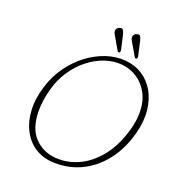

<svg xmlns="http://www.w3.org/2000/svg" viewBox="-157 -1017 1076 1162"><g transform="rotate(20 380.5 -436.5)"><path d="M518 -713Q578.5 -708 626.2 -677.5Q674 -647 704 -595.8Q734 -544.5 741.5 -476.2Q749 -408 728 -327Q698.5 -213 635 -133.5Q571.5 -54 485.2 -15.8Q399 22.5 300.5 14Q239 8.5 191.5 -24Q144 -56.5 116 -111.5Q88 -166.5 84.2 -239Q80.5 -311.5 107 -396.5Q130 -470 173.2 -530.5Q216.5 -591 273 -633.8Q329.5 -676.5 392.5 -697.5Q455.5 -718.5 518 -713ZM317.5 -15.5Q393.5 -9.5 466.2 -42.2Q539 -75 597.5 -147.8Q656 -220.5 688 -334Q696.5 -364.5 700.5 -392.5Q704.5 -420.5 704.5 -446.5Q704 -516.5 676.8 -567.8Q649.5 -619 604.5 -648.5Q559.5 -678 504.5 -683Q450 -688 394.2 -669Q338.5 -650 289 -610.5Q239.5 -571 202 -514.8Q164.5 -458.5 146.5 -389.5Q135.5 -349 130.8 -313Q126 -277 126.5 -245Q127.5 -137 181.2 -79.8Q235 -22.5 317.5 -15.5ZM449 -851.5 469 -764Q470.5 -751.5 465 -747.5Q457 -743 451.5 -751.5L407 -828.5Q402 -836.5 397.8 -844.8Q393.5 -853 394 -861.5Q395 -873 402.5 -880Q410 -887 419.5 -888.5Q434 -891 439.2 -880.5Q444.5 -870 449 -851.5ZM559.5 -851.5 579 -764Q581.5 -752 575 -747.5Q566.5 -743 562 -751.5L517 -828.5Q512 -836.5 507.8 -844.8Q503.5 -853 504.5 -861.5Q505.5 -873 512.8 -880Q520 -887 530 -888.5Q544.5 -891 549.8 -880.5Q555 -870 559.5 -851.5Z"/></g></svg>

Font: Fraunces 9pt SuperSoft Thin
Style: Italic
Weight: 100
Italic angle: -16°
Version: Version 1.000;[0bf87f6ff]